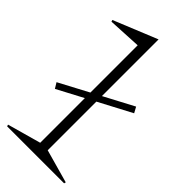

<svg xmlns="http://www.w3.org/2000/svg" viewBox="-261 -762 812 812"><g transform="rotate(45 144.5 -356.5)"><path d="M-14.2 -279.8 118.2 -350.1V-632.8L-30.8 -625L-33.2 -632.8L163.1 -712.9V-374L296.9 -444.8L311 -418.9L163.1 -340.8V-49.8L313 -7.8L311 0H-29.8L-32.2 -7.8L118.2 -49.8V-316.9L1 -254.9Z"/></g></svg>

Font: Halibut Exp Thin
Style: Regular
Weight: 250
Width: 7
Designer: Matteo Maggi
Foundry: Collletttivo
Version: Version 3.080 | FøM Fix